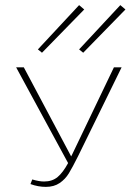

<svg xmlns="http://www.w3.org/2000/svg" viewBox="-20 -723 518 750"><path d="M144 -517 128 -530 289 -703 309 -686ZM289 -530 450 -703 470 -686 305 -517ZM425 -460H455L285 -113Q263 -69 249 -46Q235 -23 213 -8Q191 7 159 7Q129 7 99 -4L106 -22Q133 -14 152 -14Q184 -14 205 -31.5Q226 -49 246 -86L43 -460H73L258 -112L263 -122Z"/></svg>

Font: Ysabeau SC Extralight
Style: Regular
Weight: 200
Designer: Christian Thalmann (Catharsis Fonts)
Version: Version 0.003